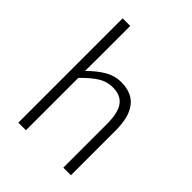

<svg xmlns="http://www.w3.org/2000/svg" viewBox="-223 -915 1035 1035"><g transform="rotate(45 294.5 -397.5)"><path d="M100 0V-795H158V-567L157 -451Q203 -497 246 -522Q289 -547 339 -547Q501 -547 501 -341V0H443V-333Q443 -417 415 -456Q387 -495 326 -495Q282 -495 245 -472.5Q208 -450 158 -399V0Z"/></g></svg>

Font: Noto Sans Korean Light
Style: Regular
Weight: 300
Designer: Ryoko NISHIZUKA  (kana & ideographs); Paul D. Hunt (Latin, Greek & Cyrillic); Wenlong ZHANG  (bopomofo); Sandoll Communi
Foundry: Adobe Systems Incorporated
Version: Version 1.000;PS 1;hotconv 1.0.78;makeotf.lib2.5.61930